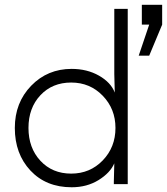

<svg xmlns="http://www.w3.org/2000/svg" viewBox="-20 -770 698 803"><path d="M277.8 -424.8Q198.7 -424.8 148.9 -371.6Q99.1 -318.4 99.1 -234.9Q99.1 -151.4 148.9 -97.7Q198.7 -43.9 277.8 -43.9Q356.4 -43.9 409.7 -99.1Q462.9 -154.3 462.9 -234.9Q462.9 -314.5 409.7 -369.6Q356.4 -424.8 277.8 -424.8ZM42 -234.9Q42 -340.8 110.4 -411.4Q178.7 -481.9 279.8 -481.9Q344.2 -481.9 394 -453.6Q443.8 -425.3 460 -382.8L458 -460V-732.9H514.2V0H456.1V-9.8L458 -86.9Q440.9 -46.9 392.1 -16.8Q343.3 13.2 279.8 13.2Q172.9 13.2 107.4 -56.6Q42 -126.5 42 -234.9ZM560.1 -537.1 604 -667H573.2V-750H658.2V-667L604 -537.1Z"/></svg>

Font: Kreadon Light
Style: Regular
Weight: 300
Designer: kohakuno
Foundry: StudioGnu
Version: Version 1.000;Glyphs 3.1.2 (3151)